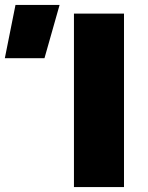

<svg xmlns="http://www.w3.org/2000/svg" viewBox="-222 -755 598 775"><path d="M76.5 0V-700H278.5V0ZM-202.5 -520 -159.5 -735H18.5L-42.5 -520Z"/></svg>

Font: Geologica Cursive Black
Style: Regular
Weight: 900
Designer: Sindre Bremnes, Frode Helland
Foundry: Monokrom Skriftforlag AS
Version: Version 1.010;gftools[0.9.28]